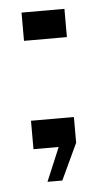

<svg xmlns="http://www.w3.org/2000/svg" viewBox="-42 -411 281 535"><g transform="rotate(-5 98.5 -144.0)"><path d="M69.5 94 109 0H38.5V-79.5H158.5V-7.5L111 94ZM38.5 -303V-382H158.5V-303Z"/></g></svg>

Font: Big Shoulders Stencil Text ExtraLight
Style: Regular
Weight: 250
Version: Version 2.001